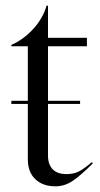

<svg xmlns="http://www.w3.org/2000/svg" viewBox="-20 -641 352 676"><path d="M78 -80V-275H20V-286H78V-478H20V-483Q62 -501 96.5 -538.5Q131 -576 144 -621H149V-508H286V-478H149V-286H262V-275H149V-93Q149 -62 165.5 -45Q182 -28 214 -28Q240 -28 259 -38Q278 -48 303 -70L307 -66Q263 -22 235 -3.5Q207 15 175 15Q131 15 104.5 -10Q78 -35 78 -80Z"/></svg>

Font: Nyght Serif Light
Style: Regular
Weight: 300
Designer: Maksym Kobuzan
Version: Version 0.410